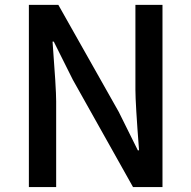

<svg xmlns="http://www.w3.org/2000/svg" viewBox="-20 -756 773 776"><path d="M96.7 0V-736.3H215.8L460 -303.7L537.1 -148.4H542Q527.3 -338.9 527.3 -392.6V-736.3H636.7V0H517.6L274.4 -433.6L197.3 -587.9H192.4Q207 -397.5 207 -346.7V0Z"/></svg>

Font: Gen Shin Gothic Medium
Style: Regular
Weight: 500
Designer: [Source Han Sans]
Ryoko NISHIZUKA  (kana & ideographs); Paul D. Hunt (Latin, Greek & Cyrillic); Wenlong ZHANG  (bopomofo
Version: Version 1.002.20150607